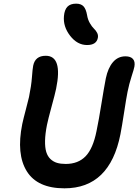

<svg xmlns="http://www.w3.org/2000/svg" viewBox="-20 -1066 759 1054"><path d="M458 -818.8Q404.3 -818.8 365 -869.6Q325.7 -920.4 331.1 -978Q334 -1012.2 350.1 -1029.1Q366.2 -1045.9 397.9 -1045.9Q424.8 -1045.9 438.5 -1031.2Q452.1 -1016.6 458 -982.9Q461.9 -958.5 473.4 -938.7Q484.9 -918.9 495.6 -908.9Q506.3 -898.9 513.2 -885.7Q520 -872.6 517.1 -857.9Q509.3 -818.8 458 -818.8ZM334 -32.2Q185.5 -32.2 127.2 -125.7Q68.8 -219.2 102.1 -384.8Q108.4 -414.1 122.1 -465.6Q135.7 -517.1 139.2 -533.2Q151.9 -595.2 155.3 -641.8Q158.7 -688.5 162.1 -705.1Q172.9 -759.8 231 -759.8Q325.2 -759.8 288.1 -579.1Q282.2 -550.3 262.9 -480Q243.7 -409.7 237.8 -379.9Q228 -330.6 227.3 -293.2Q226.6 -255.9 233.9 -231.9Q241.2 -208 256.8 -193.1Q272.5 -178.2 292.7 -172.1Q313 -166 340.8 -166Q409.2 -166 450 -208.3Q490.7 -250.5 509.8 -346.2Q522.5 -406.7 536.6 -495.4Q550.8 -584 561 -636.2Q572.8 -692.9 600.1 -724.9Q627.4 -756.8 668.9 -756.8Q696.8 -756.8 709.7 -742.4Q722.7 -728 717.8 -700.2Q715.3 -686.5 702.1 -646Q689 -605.5 680.2 -562Q673.3 -527.8 661.4 -449.7Q649.4 -371.6 641.1 -329.1Q582.5 -32.2 334 -32.2Z"/></svg>

Font: Shantell Sans Bouncy
Style: Italic
Weight: 600
Italic angle: -11.31°
Designer: Stephen Nixon, Anya Danilova, Shantell Martin
Foundry: Arrow Type
Version: Version 1.006;[9816181b4]